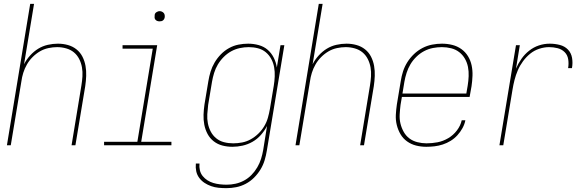

<svg xmlns="http://www.w3.org/2000/svg" viewBox="-20 -755 3040 998"><path d="M16 0 137 -735H157L105 -421Q117 -445 136.5 -466.5Q156 -488 179 -502Q202 -516 228.5 -522Q255 -528 281 -528Q308 -528 333 -521Q358 -514 377.5 -498.5Q397 -483 408.5 -460.5Q420 -438 424.5 -412.5Q429 -387 428 -360.5Q427 -334 423 -307L372 0H352L403 -310Q407 -334 408.5 -358Q410 -382 406 -405Q402 -428 391.5 -448.5Q381 -469 364 -483Q347 -497 324 -503.5Q301 -510 277 -510Q255 -510 231.5 -505Q208 -500 187.5 -488Q167 -476 149.5 -458.5Q132 -441 120 -420Q108 -399 101 -376.5Q94 -354 91 -331L36 0Z M871 0H521V-18H694L774 -502H617V-520H797L714 -18H871ZM809 -644Q803 -644 797.5 -646Q792 -648 788 -652.5Q784 -657 783.5 -663.5Q783 -670 784 -676Q784 -681 786.5 -685Q789 -689 793 -691.5Q797 -694 801 -695.5Q805 -697 810 -697Q816 -697 821.5 -694.5Q827 -692 831 -687.5Q835 -683 836 -676.5Q837 -670 836 -664Q835 -659 832.5 -655Q830 -651 826.5 -648.5Q823 -646 818.5 -645Q814 -644 809 -644Z M1157 223Q1136 223 1116 221Q1096 219 1077.5 212.5Q1059 206 1043 195.5Q1027 185 1015.5 169.5Q1004 154 1000 135Q996 116 998 95H1017Q1015 113 1019 130Q1023 147 1033.5 160Q1044 173 1058 182Q1072 191 1088.5 196Q1105 201 1123 203Q1141 205 1158 205Q1181 205 1204 200Q1227 195 1248.5 183.5Q1270 172 1287.5 154Q1305 136 1317.5 114.5Q1330 93 1337 70.5Q1344 48 1348 25L1368 -100Q1355 -75 1336 -53.5Q1317 -32 1292.5 -18Q1268 -4 1241 2Q1214 8 1188 8Q1161 8 1136 1.5Q1111 -5 1091 -20.5Q1071 -36 1059 -58.5Q1047 -81 1042 -106.5Q1037 -132 1038 -159Q1039 -186 1043 -213L1063 -333Q1067 -358 1074.5 -382.5Q1082 -407 1095.5 -430Q1109 -453 1128 -472.5Q1147 -492 1170.5 -505Q1194 -518 1219.5 -523Q1245 -528 1270 -528Q1298 -528 1325 -520.5Q1352 -513 1371.5 -496Q1391 -479 1403 -455Q1415 -431 1419 -404L1438 -520H1458L1367 28Q1363 53 1355.5 78Q1348 103 1334 126Q1320 149 1300.5 168.5Q1281 188 1257 200.5Q1233 213 1207.5 218Q1182 223 1157 223ZM1192 -10Q1215 -10 1238.5 -14.5Q1262 -19 1283.5 -31Q1305 -43 1323 -60.5Q1341 -78 1353.5 -99Q1366 -120 1372.5 -143Q1379 -166 1383 -189L1403 -309Q1407 -333 1408 -357.5Q1409 -382 1405 -405Q1401 -428 1390 -448.5Q1379 -469 1361.5 -483.5Q1344 -498 1321 -504Q1298 -510 1273 -510Q1250 -510 1226.5 -505Q1203 -500 1182 -488.5Q1161 -477 1143 -459Q1125 -441 1112.5 -420Q1100 -399 1093 -376Q1086 -353 1082 -330L1062 -210Q1059 -186 1057.5 -161.5Q1056 -137 1060.5 -114Q1065 -91 1075.5 -71Q1086 -51 1103.5 -36.5Q1121 -22 1144 -16Q1167 -10 1192 -10Z M1516 0 1637 -735H1657L1605 -421Q1617 -445 1636.5 -466.5Q1656 -488 1679 -502Q1702 -516 1728.5 -522Q1755 -528 1781 -528Q1808 -528 1833 -521Q1858 -514 1877.5 -498.5Q1897 -483 1908.5 -460.5Q1920 -438 1924.5 -412.5Q1929 -387 1928 -360.5Q1927 -334 1923 -307L1872 0H1852L1903 -310Q1907 -334 1908.5 -358Q1910 -382 1906 -405Q1902 -428 1891.5 -448.5Q1881 -469 1864 -483Q1847 -497 1824 -503.5Q1801 -510 1777 -510Q1755 -510 1731.5 -505Q1708 -500 1687.5 -488Q1667 -476 1649.5 -458.5Q1632 -441 1620 -420Q1608 -399 1601 -376.5Q1594 -354 1591 -331L1536 0Z M2196 8Q2168 8 2142.5 1.5Q2117 -5 2096 -20Q2075 -35 2062 -57Q2049 -79 2042.5 -105Q2036 -131 2037.5 -158.5Q2039 -186 2043 -213L2063 -333Q2067 -359 2075 -384Q2083 -409 2097.5 -432Q2112 -455 2132 -474Q2152 -493 2176 -505.5Q2200 -518 2226 -523Q2252 -528 2277 -528Q2305 -528 2331 -521.5Q2357 -515 2378 -500Q2399 -485 2412.5 -463Q2426 -441 2431.5 -415Q2437 -389 2436 -361.5Q2435 -334 2431 -307L2421 -251H2069L2062 -210Q2059 -186 2057.5 -161Q2056 -136 2061.5 -113Q2067 -90 2078.5 -69.5Q2090 -49 2108 -35.5Q2126 -22 2149.5 -16Q2173 -10 2197 -10Q2226 -10 2254.5 -15.5Q2283 -21 2309.5 -36.5Q2336 -52 2355 -77Q2374 -102 2380 -130H2399Q2395 -109 2384 -89Q2373 -69 2357.5 -52Q2342 -35 2322.5 -23Q2303 -11 2281.5 -4Q2260 3 2238.5 5.5Q2217 8 2196 8ZM2072 -269H2404L2411 -310Q2415 -334 2416 -359Q2417 -384 2412.5 -407Q2408 -430 2396.5 -450Q2385 -470 2367 -484Q2349 -498 2325.5 -504Q2302 -510 2277 -510Q2254 -510 2230.5 -505.5Q2207 -501 2185 -489.5Q2163 -478 2144.5 -460Q2126 -442 2113.5 -421Q2101 -400 2093.5 -376.5Q2086 -353 2082 -330Z M2576 0 2662 -520H2682L2662 -398Q2673 -424 2690 -448.5Q2707 -473 2730.5 -491.5Q2754 -510 2781.5 -519Q2809 -528 2837 -528Q2864 -528 2889.5 -521.5Q2915 -515 2932 -497.5Q2949 -480 2953.5 -454Q2958 -428 2953 -401H2933Q2937 -424 2933.5 -446.5Q2930 -469 2915 -484Q2900 -499 2878.5 -504.5Q2857 -510 2834 -510Q2809 -510 2783 -501.5Q2757 -493 2736 -476Q2715 -459 2698.5 -436.5Q2682 -414 2671.5 -389.5Q2661 -365 2654.5 -339.5Q2648 -314 2644 -289L2596 0Z"/></svg>

Font: Iosevka Thin Oblique
Style: Regular
Weight: 100
Italic angle: -9°
Monospace: yes
Designer: Belleve Invis
Foundry: Belleve Invis
Version: Version 32.5.0; ttfautohint (v1.8.4)